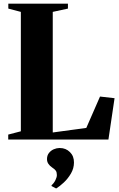

<svg xmlns="http://www.w3.org/2000/svg" viewBox="-20 -763 652 1050"><path d="M25 0V-27L94 -45V-698L25.5 -716V-743H351.5V-716L268.5 -698V-38.5L452 -63.5L527 -235L606.5 -226L573 0ZM384.5 126Q384.5 157.5 368 185.8Q351.5 214 328.8 235.2Q306 256.5 287.5 267.5H286.5L262 254.5V250Q275.5 238 283.2 222Q291 206 291 194.5Q291 179.5 285.5 171Q280 162.5 264.5 152.5Q252.5 144.5 244.8 133.2Q237 122 237 107Q237 87 247.8 73.5Q258.5 60 274.2 53.2Q290 46.5 304.5 46.5H307.5Q340 46.5 362.5 68.8Q385 91 384.5 126Z"/></svg>

Font: Merriweather 120pt ExtraBold
Style: Regular
Weight: 800
Version: Version 2.100